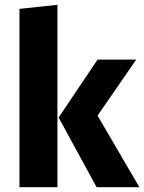

<svg xmlns="http://www.w3.org/2000/svg" viewBox="-20 -779 600 799"><path d="M219 0H61V-742L219 -759ZM386 -298 560 0H382L224 -290L386 -531H547Z"/></svg>

Font: Fira Sans BGR
Style: Bold
Weight: 700
Designer: bBox Type GmbH & Carrois Corporate GbR & Edenspiekermann AG
Foundry: bBox Type GmbH & Carrois Corporate GbR & Edenspiekermann AG
Version: Version 4.301